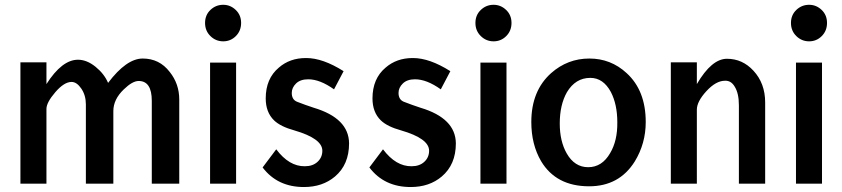

<svg xmlns="http://www.w3.org/2000/svg" viewBox="-20 -751 3443 785"><path d="M600.6 -338.9Q600.6 -419.9 546.9 -419.9Q521.5 -419.9 486.3 -385.7Q443.4 -344.7 443.4 -296.9V0H331.1V-324.2Q331.1 -361.3 312.5 -388.7Q293.9 -416 272.5 -416Q242.2 -416 206.1 -374Q169.9 -332 169.9 -305.7V0H63.5V-496.1H169.9V-407.2Q233.4 -506.8 298.8 -506.8Q335 -506.8 370.6 -478Q406.2 -449.2 421.9 -412.1Q497.1 -511.7 563.5 -511.7Q631.8 -511.7 673.8 -457Q712.9 -408.2 712.9 -343.8V0H600.6Z M818.4 -657.2Q818.4 -689.5 840.3 -710.4Q862.3 -731.4 892.6 -731.4Q921.9 -731.4 943.8 -710.4Q965.8 -689.5 965.8 -657.2Q965.8 -625 944.3 -603.5Q922.9 -582 892.6 -582Q862.3 -582 840.3 -603.5Q818.4 -625 818.4 -657.2ZM838.9 -495.1H945.3V0H838.9Z M1053.7 -66.4 1109.4 -140.6Q1162.1 -70.3 1226.6 -71.3Q1258.8 -71.3 1278.3 -89.4Q1297.9 -107.4 1297.9 -134.8Q1297.9 -184.6 1183.6 -217.8Q1127 -233.4 1100.6 -258.8Q1066.4 -292 1066.4 -348.6Q1066.4 -429.7 1120.1 -474.6Q1165 -513.7 1230.5 -513.7H1232.4Q1299.8 -513.7 1384.8 -460L1345.7 -385.7Q1288.1 -426.8 1240.2 -426.8Q1208 -426.8 1190.4 -409.7Q1172.9 -392.6 1172.9 -371.1Q1172.9 -343.8 1194.3 -335Q1229.5 -321.3 1262.7 -310.5Q1406.2 -267.6 1407.2 -165Q1407.2 -78.1 1349.6 -29.3Q1298.8 13.7 1222.7 13.7Q1114.3 13.7 1053.7 -66.4Z M1490.2 -66.4 1545.9 -140.6Q1598.6 -70.3 1663.1 -71.3Q1695.3 -71.3 1714.8 -89.4Q1734.4 -107.4 1734.4 -134.8Q1734.4 -184.6 1620.1 -217.8Q1563.5 -233.4 1537.1 -258.8Q1502.9 -292 1502.9 -348.6Q1502.9 -429.7 1556.6 -474.6Q1601.6 -513.7 1667 -513.7H1668.9Q1736.3 -513.7 1821.3 -460L1782.2 -385.7Q1724.6 -426.8 1676.8 -426.8Q1644.5 -426.8 1627 -409.7Q1609.4 -392.6 1609.4 -371.1Q1609.4 -343.8 1630.9 -335Q1666 -321.3 1699.2 -310.5Q1842.8 -267.6 1843.8 -165Q1843.8 -78.1 1786.1 -29.3Q1735.4 13.7 1659.2 13.7Q1550.8 13.7 1490.2 -66.4Z M1923.8 -657.2Q1923.8 -689.5 1945.8 -710.4Q1967.8 -731.4 1998 -731.4Q2027.3 -731.4 2049.3 -710.4Q2071.3 -689.5 2071.3 -657.2Q2071.3 -625 2049.8 -603.5Q2028.3 -582 1998 -582Q1967.8 -582 1945.8 -603.5Q1923.8 -625 1923.8 -657.2ZM1944.3 -495.1H2050.8V0H1944.3Z M2152.3 -252Q2152.3 -379.9 2233.4 -452.1Q2300.8 -511.7 2389.6 -511.7Q2477.5 -511.7 2542 -452.1Q2620.1 -380.9 2620.1 -252Q2620.1 -164.1 2575.2 -90.8Q2511.7 10.7 2388.7 10.7Q2253.9 10.7 2192.4 -91.8Q2152.3 -160.2 2152.3 -252ZM2268.6 -246.1Q2268.6 -173.8 2296.9 -124Q2329.1 -67.4 2384.8 -67.4Q2441.4 -67.4 2474.6 -125Q2504.9 -175.8 2503.9 -251Q2503.9 -324.2 2477.5 -375Q2446.3 -432.6 2393.6 -432.6Q2333 -432.6 2297.9 -374Q2268.6 -322.3 2268.6 -246.1Z M3001 -320.3Q3001 -370.1 2983.4 -397.5Q2968.8 -421.9 2944.3 -420.9Q2907.2 -420.9 2868.2 -378.4Q2829.1 -335.9 2829.1 -302.7V0H2722.7V-496.1H2829.1V-407.2Q2889.6 -510.7 2952.1 -510.7Q3015.6 -510.7 3060.5 -461.9Q3108.4 -410.2 3108.4 -332V0H3001Z M3213.9 -657.2Q3213.9 -689.5 3235.8 -710.4Q3257.8 -731.4 3288.1 -731.4Q3317.4 -731.4 3339.4 -710.4Q3361.3 -689.5 3361.3 -657.2Q3361.3 -625 3339.8 -603.5Q3318.4 -582 3288.1 -582Q3257.8 -582 3235.8 -603.5Q3213.9 -625 3213.9 -657.2ZM3234.4 -495.1H3340.8V0H3234.4Z"/></svg>

Font: Puritan
Style: Bold
Weight: 700
Version: 2.1